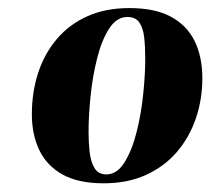

<svg xmlns="http://www.w3.org/2000/svg" viewBox="-20 -810 509 464"><path d="M292.5 -790.5Q354.5 -790.5 393.2 -769.5Q432 -748.5 450.5 -710.5Q469 -672.5 469 -621Q469 -569.5 453.2 -523.5Q437.5 -477.5 407 -442.2Q376.5 -407 332.2 -387Q288 -367 230.5 -367Q169.5 -367 131.2 -388.2Q93 -409.5 75 -447.2Q57 -485 57 -533.5Q57 -588 72.5 -634.8Q88 -681.5 118 -716.5Q148 -751.5 191.8 -771Q235.5 -790.5 292.5 -790.5ZM288 -769Q262 -769 244 -741.2Q226 -713.5 215 -670.2Q204 -627 199 -579Q194 -531 194 -491Q194 -467 196.5 -443.5Q199 -420 208.2 -404.2Q217.5 -388.5 237 -388.5Q262.5 -388.5 280.5 -417Q298.5 -445.5 309.8 -489.5Q321 -533.5 326 -581.5Q331 -629.5 331 -668Q331 -696.5 328.5 -719.2Q326 -742 316.8 -755.5Q307.5 -769 288 -769Z"/></svg>

Font: Merriweather 144pt Black
Style: Italic
Weight: 900
Italic angle: -7.8°
Version: Version 2.101